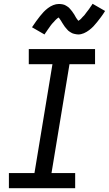

<svg xmlns="http://www.w3.org/2000/svg" viewBox="-20 -994 575 1014"><path d="M377 0H27V-80H162L257 -655H132V-735H482V-655H347L252 -80H377ZM215 -812 149 -850Q160 -867 171 -882Q182 -897 191.5 -909Q201 -921 210.5 -931Q220 -941 233 -951Q246 -961 261 -967Q276 -973 291 -973Q296 -973 301 -972.5Q306 -972 311 -971Q316 -970 320 -968.5Q324 -967 328 -964.5Q332 -962 336 -959.5Q340 -957 343.5 -954Q347 -951 349.5 -947.5Q352 -944 355.5 -940.5Q359 -937 361.5 -933Q364 -929 366.5 -925.5Q369 -922 371.5 -918.5Q374 -915 375.5 -911.5Q377 -908 380.5 -902.5Q384 -897 386.5 -893.5Q389 -890 392 -886.5Q395 -883 395 -882H391L395 -885Q399 -887 402 -889.5Q405 -892 408 -895Q411 -898 412.5 -900Q414 -902 416 -904Q418 -906 420 -908Q422 -910 424.5 -912.5Q427 -915 428.5 -917.5Q430 -920 432.5 -923Q435 -926 437 -929Q439 -932 442 -935.5Q445 -939 447.5 -942.5Q450 -946 452.5 -949.5Q455 -953 457.5 -957Q460 -961 463.5 -965.5Q467 -970 469 -974L535 -936Q524 -918 513 -903.5Q502 -889 492.5 -877Q483 -865 473.5 -855Q464 -845 451 -835Q438 -825 423 -818.5Q408 -812 393 -812Q388 -812 383 -813Q378 -814 373 -815Q368 -816 364 -817.5Q360 -819 356 -821.5Q352 -824 348 -826.5Q344 -829 340.5 -832Q337 -835 334.5 -838.5Q332 -842 328.5 -845.5Q325 -849 322.5 -852.5Q320 -856 317.5 -860Q315 -864 312.5 -867.5Q310 -871 308 -874.5Q306 -878 303 -883Q300 -888 297 -892Q294 -896 291.5 -899.5Q289 -903 289 -904H293Q293 -903 289 -901Q285 -899 282 -896.5Q279 -894 276 -891Q273 -888 271 -886Q269 -884 267.5 -882Q266 -880 264 -878Q262 -876 259.5 -873.5Q257 -871 255 -868.5Q253 -866 250.5 -863Q248 -860 246 -857Q244 -854 241.5 -850.5Q239 -847 236.5 -843.5Q234 -840 231.5 -836.5Q229 -833 226.5 -829Q224 -825 220.5 -820.5Q217 -816 215 -812Z"/></svg>

Font: Iosevka Medium Oblique
Style: Regular
Weight: 500
Italic angle: -9°
Monospace: yes
Designer: Belleve Invis
Foundry: Belleve Invis
Version: Version 32.5.0; ttfautohint (v1.8.4)